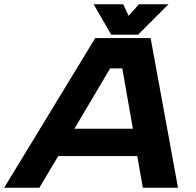

<svg xmlns="http://www.w3.org/2000/svg" viewBox="-74 -878 918 898"><path d="M-54.5 0 371.5 -700H630.5L758.5 0H594L568 -148H198.5L110 0ZM274 -276H547.5L498 -558H441ZM446 -716 364 -858H502.5L527.5 -804L575.5 -858H714L572 -716Z"/></svg>

Font: Tourney Expanded Black
Style: Italic
Weight: 900
Width: 7
Italic angle: -12°
Designer: Tyler Finck
Foundry: Etcetera Type Co
Version: Version 1.010; ttfautohint (v1.8.3)